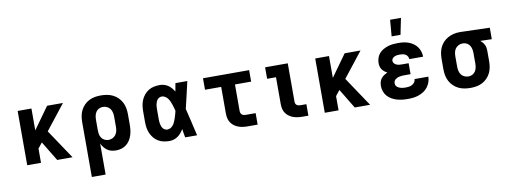

<svg xmlns="http://www.w3.org/2000/svg" viewBox="-72 -1177 4794 1811"><g transform="rotate(-10 2325.0 -271.0)"><path d="M391 0 277 -188 236 -136V0H104V-520H236V-311L386 -520H538L350 -281L538 0Z M685 215V-310Q685 -339 690 -368Q695 -397 708 -423Q721 -449 741.5 -470Q762 -491 788 -504.5Q814 -518 843 -523Q872 -528 901 -528Q930 -528 959.5 -523Q989 -518 1015.5 -505Q1042 -492 1063.5 -471Q1085 -450 1098.5 -424Q1112 -398 1117.5 -369Q1123 -340 1123 -310V-210Q1123 -184 1120 -158Q1117 -132 1109 -107.5Q1101 -83 1087 -61Q1073 -39 1052.5 -23Q1032 -7 1006.5 0.5Q981 8 955 8Q933 8 911.5 3Q890 -2 872 -14.5Q854 -27 840 -44.5Q826 -62 817 -82V215ZM901 -102Q921 -102 939.5 -110.5Q958 -119 970 -135Q982 -151 986.5 -170.5Q991 -190 991 -210V-310Q991 -330 986.5 -349.5Q982 -369 970.5 -385Q959 -401 940 -409.5Q921 -418 901 -418Q882 -418 864 -409Q846 -400 835.5 -384Q825 -368 821 -348.5Q817 -329 817 -310V-210Q817 -191 820.5 -171.5Q824 -152 835 -136Q846 -120 864 -111Q882 -102 901 -102Z M1466 8Q1438 8 1410.5 2.5Q1383 -3 1359 -17.5Q1335 -32 1317 -54Q1299 -76 1288 -101.5Q1277 -127 1273 -154.5Q1269 -182 1269 -210V-310Q1269 -338 1273 -365.5Q1277 -393 1288 -418.5Q1299 -444 1317 -466Q1335 -488 1359 -502.5Q1383 -517 1410.5 -522.5Q1438 -528 1466 -528Q1487 -528 1507.5 -522Q1528 -516 1545.5 -504Q1563 -492 1576.5 -476Q1590 -460 1601 -442Q1605 -461 1608 -480.5Q1611 -500 1615 -520H1729Q1714 -456 1699.5 -391.5Q1685 -327 1669 -263Q1686 -198 1700.5 -132Q1715 -66 1731 0H1617Q1613 -20 1609.5 -40.5Q1606 -61 1603 -82Q1592 -63 1578 -46.5Q1564 -30 1546.5 -17.5Q1529 -5 1508 1.5Q1487 8 1466 8ZM1466 -102Q1483 -102 1498 -111.5Q1513 -121 1523 -135Q1533 -149 1539.5 -165Q1546 -181 1551.5 -197Q1557 -213 1561.5 -229.5Q1566 -246 1570 -263Q1566 -279 1561.5 -295Q1557 -311 1551.5 -327Q1546 -343 1539 -358.5Q1532 -374 1522 -387Q1512 -400 1497 -409Q1482 -418 1466 -418Q1454 -418 1443 -413Q1432 -408 1424.5 -399Q1417 -390 1412.5 -379Q1408 -368 1405.5 -356.5Q1403 -345 1402 -333.5Q1401 -322 1401 -310V-210Q1401 -198 1402 -186.5Q1403 -175 1405.5 -163.5Q1408 -152 1412.5 -141Q1417 -130 1424.5 -121Q1432 -112 1443 -107Q1454 -102 1466 -102Z M2215 0Q2193 0 2170.5 -3Q2148 -6 2126.5 -14Q2105 -22 2087 -35.5Q2069 -49 2056.5 -68Q2044 -87 2039 -109.5Q2034 -132 2034 -155V-410H1879V-520H2321V-410H2166V-155Q2166 -145 2169.5 -136Q2173 -127 2180 -121Q2187 -115 2196.5 -112.5Q2206 -110 2215 -110H2311V0Z M2740 0Q2718 0 2695.5 -3Q2673 -6 2652 -13.5Q2631 -21 2612.5 -34.5Q2594 -48 2581.5 -66.5Q2569 -85 2564 -107Q2559 -129 2559 -152V-410H2474V-520H2691V-152Q2691 -142 2694.5 -133.5Q2698 -125 2705.5 -119.5Q2713 -114 2722 -112Q2731 -110 2740 -110H2797V0Z M3241 0 3127 -188 3086 -136V0H2954V-520H3086V-311L3236 -520H3388L3200 -281L3388 0Z M3748 8Q3721 8 3694.5 5Q3668 2 3643 -5.5Q3618 -13 3594.5 -26.5Q3571 -40 3554 -59.5Q3537 -79 3528 -104.5Q3519 -130 3519 -157Q3519 -176 3524 -194.5Q3529 -213 3540.5 -228Q3552 -243 3568 -253.5Q3584 -264 3601 -272Q3586 -279 3573.5 -289Q3561 -299 3551.5 -312.5Q3542 -326 3538.5 -342Q3535 -358 3535 -374Q3535 -398 3543 -422Q3551 -446 3567 -464.5Q3583 -483 3605 -495.5Q3627 -508 3650.5 -515.5Q3674 -523 3698.5 -525.5Q3723 -528 3747 -528Q3773 -528 3798 -525Q3823 -522 3847 -513.5Q3871 -505 3892 -490.5Q3913 -476 3928 -456Q3943 -436 3951 -411.5Q3959 -387 3959 -361V-360H3827Q3827 -374 3819.5 -386.5Q3812 -399 3800.5 -406Q3789 -413 3775 -415.5Q3761 -418 3747 -418Q3734 -418 3721.5 -416.5Q3709 -415 3697 -410Q3685 -405 3676 -395Q3667 -385 3667 -372Q3667 -358 3676 -347.5Q3685 -337 3697.5 -331.5Q3710 -326 3723.5 -324.5Q3737 -323 3750 -323H3814V-218H3750Q3739 -218 3728.5 -217Q3718 -216 3707.5 -214Q3697 -212 3687 -207.5Q3677 -203 3668.5 -196.5Q3660 -190 3655.5 -180Q3651 -170 3651 -159Q3651 -148 3655.5 -138.5Q3660 -129 3668.5 -122.5Q3677 -116 3686.5 -112Q3696 -108 3706 -106Q3716 -104 3726.5 -103Q3737 -102 3748 -102Q3764 -102 3780 -104.5Q3796 -107 3810 -115Q3824 -123 3833.5 -136.5Q3843 -150 3843 -166H3975Q3975 -139 3966 -113.5Q3957 -88 3940.5 -66.5Q3924 -45 3901.5 -30.5Q3879 -16 3853.5 -7Q3828 2 3801.5 5Q3775 8 3748 8ZM3700 -600 3713 -757H3817L3785 -600Z M4349 8Q4320 8 4290.5 3Q4261 -2 4234.5 -15Q4208 -28 4186.5 -49Q4165 -70 4151.5 -96Q4138 -122 4132.5 -151Q4127 -180 4127 -210V-310Q4127 -338 4132 -366Q4137 -394 4149 -419.5Q4161 -445 4181 -466Q4201 -487 4226 -500.5Q4251 -514 4278.5 -521Q4306 -528 4334 -528H4350L4626 -520V-410L4516 -413Q4527 -404 4537 -392.5Q4547 -381 4553.5 -367.5Q4560 -354 4562.5 -339.5Q4565 -325 4565 -310V-210Q4565 -181 4560 -152Q4555 -123 4542 -97Q4529 -71 4508.5 -50Q4488 -29 4462 -15.5Q4436 -2 4407 3Q4378 8 4349 8ZM4349 -102Q4368 -102 4386 -111Q4404 -120 4414.5 -136Q4425 -152 4429 -171.5Q4433 -191 4433 -210V-310Q4433 -328 4429.5 -346.5Q4426 -365 4416.5 -381Q4407 -397 4391 -407Q4375 -417 4356 -418H4344Q4325 -418 4307 -408.5Q4289 -399 4278 -383.5Q4267 -368 4263 -348.5Q4259 -329 4259 -310V-210Q4259 -190 4263.5 -170.5Q4268 -151 4279.5 -135Q4291 -119 4310 -110.5Q4329 -102 4349 -102Z"/></g></svg>

Font: Iosevka Etoile Extrabold
Style: Regular
Weight: 800
Designer: Belleve Invis
Foundry: Belleve Invis
Version: Version 22.1.2; ttfautohint (v1.8.4)